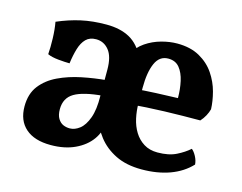

<svg xmlns="http://www.w3.org/2000/svg" viewBox="-73 -578 875 694"><g transform="rotate(15 364.0 -230.5)"><path d="M432 -222Q432 -194 438 -166.5Q444 -139 457.5 -117Q471 -95 492.5 -81.5Q514 -68 544 -68Q586 -68 614 -82Q642 -96 661 -113Q670 -106 678 -91Q686 -76 687 -61Q656 -28 609.5 -11Q563 6 504 6Q447 6 406.5 -14Q366 -34 340.5 -67Q315 -100 303.5 -138.5Q292 -177 292 -212V-310Q292 -359 273 -382.5Q254 -406 225 -406Q201 -406 187 -392Q173 -378 165.5 -353Q158 -328 154 -297Q137 -297 111.5 -299.5Q86 -302 71 -309Q73 -334 72 -368Q71 -402 66 -429Q110 -448 153 -457.5Q196 -467 247 -467Q299 -467 334.5 -447.5Q370 -428 392 -382H351Q369 -414 395.5 -432Q422 -450 453 -458.5Q484 -467 512 -467Q562 -467 596.5 -447.5Q631 -428 651.5 -397.5Q672 -367 681 -333Q690 -299 691 -269Q688 -257 681 -244Q674 -231 664 -220Q599 -220 530.5 -218Q462 -216 400 -210L403 -269Q442 -272 483 -274Q524 -276 565 -277Q565 -310 558.5 -339.5Q552 -369 537 -387.5Q522 -406 495 -406Q462 -406 447 -372Q432 -338 432 -281ZM302 -215Q229 -209 196 -189.5Q163 -170 163 -128Q163 -106 171 -93Q179 -80 190.5 -75Q202 -70 215 -70Q234 -70 252 -84Q270 -98 281.5 -129.5Q293 -161 292 -212L336 -126Q336 -90 314.5 -60Q293 -30 254.5 -12Q216 6 164 6Q103 6 70 -23Q37 -52 37 -105Q37 -152 60.5 -182.5Q84 -213 123 -231.5Q162 -250 208.5 -259.5Q255 -269 301 -273Z"/></g></svg>

Font: Vollkorn
Style: Bold
Weight: 700
Designer: Friedrich Althausen
Foundry: Friedrich Althausen
Version: Version 5.000